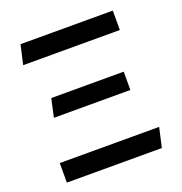

<svg xmlns="http://www.w3.org/2000/svg" viewBox="-127 -811 874 921"><g transform="rotate(-20 310.5 -350.0)"><path d="M58.9 0V-99.8H566.2L543.7 0ZM106.7 -313.4 127.3 -406.8H497.1V-313.4ZM54.6 -601 77.1 -700H548.1V-601Z"/></g></svg>

Font: Geologica-Sharp
Style: Regular
Weight: 100
Designer: Sindre Bremnes, Frode Helland
Foundry: Monokrom Skriftforlag AS
Version: Version 1.010;gftools[0.9.28]